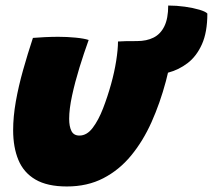

<svg xmlns="http://www.w3.org/2000/svg" viewBox="-20 -642 770 694"><path d="M406.5 -492Q419.5 -493 433.5 -493.2Q447.5 -493.5 475 -493.5Q490.5 -493.5 517.2 -492.5Q544 -491.5 569.5 -490Q595 -488.5 606.5 -486.5Q602 -451.5 595.2 -416.8Q588.5 -382 579.5 -348Q558.5 -269.5 527.8 -200.8Q497 -132 454 -79.8Q411 -27.5 353.5 2.2Q296 32 221.5 32Q151 32 108.2 7Q65.5 -18 46.5 -63.8Q27.5 -109.5 27.5 -171.5Q27.5 -220 37.2 -275.2Q47 -330.5 63.5 -389Q80 -447.5 99 -505Q116 -506.5 142.5 -507.8Q169 -509 190.5 -509Q222 -509 253 -506Q284 -503 300.5 -497.5Q283.5 -450.5 267.2 -397.8Q251 -345 240.5 -296.5Q230 -248 230 -212.5Q230 -185 238.2 -168.5Q246.5 -152 267 -152Q294 -152 315 -179.8Q336 -207.5 352.5 -250.2Q369 -293 381.5 -338Q393.5 -381 400 -422.2Q406.5 -463.5 406.5 -492ZM518 -370 475 -493.5Q510 -493.5 535.2 -506.2Q560.5 -519 574.2 -547.2Q588 -575.5 588 -622Q618 -622 648.2 -617.8Q678.5 -613.5 701 -606.8Q723.5 -600 729.5 -593Q729.5 -525.5 709.8 -481.8Q690 -438 658 -413.8Q626 -389.5 589 -379.8Q552 -370 518 -370Z"/></svg>

Font: Grandstander Thin Black
Style: Italic
Weight: 900
Italic angle: -15°
Version: Version 1.200